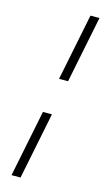

<svg xmlns="http://www.w3.org/2000/svg" viewBox="-136 -805 549 988"><g transform="rotate(15 138.5 -311.0)"><path d="M192 -404H144L216 -760H264ZM84 138H36L108 -218H156Z"/></g></svg>

Font: IBM Plex Sans Light
Style: Italic
Weight: 300
Italic angle: -11.31°
Designer: Mike Abbink, Paul van der Laan, Pieter van Rosmalen
Foundry: Bold Monday
Version: Version 3.0